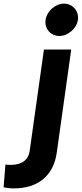

<svg xmlns="http://www.w3.org/2000/svg" viewBox="-146 -820 452 1062"><path d="M-69 222C63 222 150 153 168 24L248 -546H97L18 16C11 64 -25 92 -86 92C-94 92 -105 92 -116 90L-126 216C-113 219 -93 222 -69 222ZM106 -710C99 -662 134 -621 182 -621C230 -621 278 -662 285 -710C292 -758 256 -800 208 -800C160 -800 113 -758 106 -710Z"/></svg>

Font: Mluvka ExtraBold
Style: Italic
Weight: 800
Italic angle: -8°
Designer: Modified by Jiří Krblich, Original typeface by Gumpita Rahayu
Foundry: Gumpita Rahayu & Jiří Krblich
Version: Version 2.000;Glyphs 3.1.1 (3134)